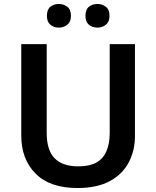

<svg xmlns="http://www.w3.org/2000/svg" viewBox="-20 -936 787 966"><path d="M659 -252Q659 -178 627.5 -118.5Q596 -59 532 -24.5Q468 10 370 10Q231 10 159 -62.5Q87 -135 87 -254V-714H215V-267Q215 -180 255 -139.5Q295 -99 374 -99Q430 -99 464.5 -118Q499 -137 515.5 -175.5Q532 -214 532 -268V-714H659ZM216 -856Q216 -888 233.5 -902Q251 -916 276 -916Q300 -916 318.5 -902Q337 -888 337 -856Q337 -826 318.5 -811.5Q300 -797 276 -797Q251 -797 233.5 -811.5Q216 -826 216 -856ZM410 -856Q410 -888 427.5 -902Q445 -916 470 -916Q494 -916 512.5 -902Q531 -888 531 -856Q531 -826 512.5 -811.5Q494 -797 470 -797Q445 -797 427.5 -811.5Q410 -826 410 -856Z"/></svg>

Font: Noto Sans Devanagari SemiBold
Style: Regular
Weight: 600
Version: Version 2.003